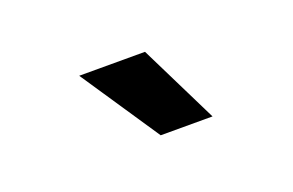

<svg xmlns="http://www.w3.org/2000/svg" viewBox="-38 -861 552 362"><g transform="rotate(-20 237.5 -680.0)"><path d="M132 -759H264L342 -601H238Z"/></g></svg>

Font: 42dot Sans Light SemiBold
Style: Regular
Weight: 600
Version: Version 1.000